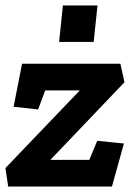

<svg xmlns="http://www.w3.org/2000/svg" viewBox="-23 -685 494 705"><path d="M194 -531 208 -665H335L321 -531ZM388 0H7L-3 -68L270 -353H143L117 -283L27 -293L58 -451H419L434 -383L162 -98H305L334 -168L432 -158Z"/></svg>

Font: Zilla Slab
Style: Bold Italic
Weight: 700
Italic angle: -6°
Designer: Typotheque.com
Foundry: Typotheque type foundry
Version: Version 1.1; 2017; ttfautohint (v1.6)